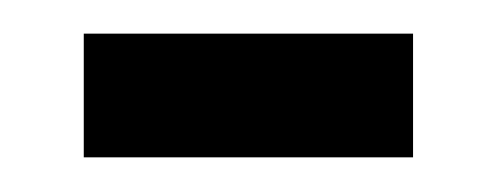

<svg xmlns="http://www.w3.org/2000/svg" viewBox="-20 -595 292 113"><path d="M223.1 -502.4H29.3V-575.2H223.1Z"/></svg>

Font: Heebo
Style: Regular
Weight: 400
Designer: Oded Ezer
Foundry: Ezer Type House
Version: Version 3.100